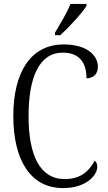

<svg xmlns="http://www.w3.org/2000/svg" viewBox="-20 -951 550 981"><path d="M261 -784V-771H288C334 -813 401 -886 422 -921V-931H340C323 -886 290 -834 261 -784ZM302 10C422 10 477 -57 477 -98C477 -112 472 -125 464 -130C436 -79 395 -36 311 -36C182 -36 126 -160 126 -358C126 -554 179 -682 301 -682C391 -682 422 -624 422 -551C459 -551 480 -574 480 -610C480 -671 420 -724 306 -724C136 -724 48 -581 48 -358C48 -136 134 10 302 10Z"/></svg>

Font: Noto Serif Armenian Condensed Light
Style: Regular
Weight: 300
Width: 3
Designer: Monotype Design Team
Foundry: Monotype Imaging Inc.
Version: Version 2.008